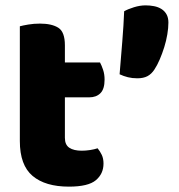

<svg xmlns="http://www.w3.org/2000/svg" viewBox="-20 -681 668 716"><path d="M556 -422Q545 -405 530 -397Q515 -389 492 -389Q473 -389 457 -393Q441 -397 426 -404Q431 -465 436 -526Q441 -587 443 -639Q457 -647 479.5 -654Q502 -661 523 -661Q539 -661 554.5 -658Q570 -655 582 -647.5Q594 -640 601 -627.5Q608 -615 608 -597Q608 -577 604 -553Q600 -529 592.5 -505Q585 -481 575.5 -459Q566 -437 556 -422ZM222 -167Q222 -141 238.5 -130Q255 -119 285 -119Q300 -119 316 -121.5Q332 -124 344 -128Q353 -117 359.5 -103.5Q366 -90 366 -71Q366 -33 337.5 -9Q309 15 237 15Q149 15 101.5 -25Q54 -65 54 -155V-583Q65 -586 85.5 -589.5Q106 -593 129 -593Q173 -593 197.5 -577.5Q222 -562 222 -512V-448H353Q359 -437 364.5 -420.5Q370 -404 370 -384Q370 -349 354.5 -333.5Q339 -318 313 -318H222Z"/></svg>

Font: Baloo
Style: Regular
Weight: 400
Designer: Sarang Kulkarni and Ek Type
Foundry: Ek Type
Version: Version 1.443;PS 1.000;hotconv 16.6.51;makeotf.lib2.5.65220;